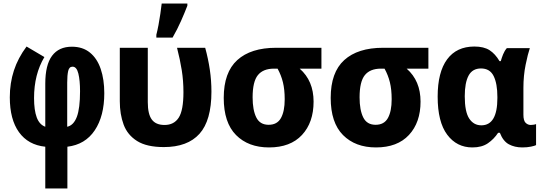

<svg xmlns="http://www.w3.org/2000/svg" viewBox="-20 -817 3040 1077"><path d="M234 6Q138 -4 86.5 -75.5Q35 -147 35 -271Q35 -351 58 -421.5Q81 -492 129 -556L229 -497Q171 -400 171 -267Q171 -199 186 -158.5Q201 -118 234 -106V-348Q234 -453 272 -504Q310 -555 383 -555Q444 -555 484.5 -522Q525 -489 545 -430Q565 -371 565 -294Q565 -166 511.5 -86Q458 -6 358 6V240H234ZM357 -106Q393 -114 411 -161.5Q429 -209 429 -305Q429 -366 419.5 -404.5Q410 -443 387 -443Q368 -443 362.5 -419Q357 -395 357 -354Z M899 8Q803 8 749 -26Q695 -60 673.5 -118Q652 -176 652 -249V-549H809V-244Q809 -177 831.5 -146.5Q854 -116 903 -116Q956 -116 982.5 -157Q1009 -198 1009 -300Q1009 -364 999.5 -423.5Q990 -483 973 -549H1131Q1148 -487 1157 -426Q1166 -365 1166 -303Q1166 -141 1099 -66.5Q1032 8 899 8ZM857 -622Q863 -645 869 -676.5Q875 -708 879.5 -740Q884 -772 887 -797H1031V-785Q1016 -746 995.5 -699.5Q975 -653 948 -606H857Z M1489 10Q1373 10 1304 -59.5Q1235 -129 1235 -268Q1235 -411 1311 -480Q1387 -549 1529 -549H1783V-432H1661Q1739 -364 1739 -247Q1739 -130 1674 -60Q1609 10 1489 10ZM1487 -117Q1535 -117 1556 -155Q1577 -193 1577 -260Q1577 -315 1567 -355.5Q1557 -396 1537 -432H1517Q1456 -432 1426.5 -395.5Q1397 -359 1397 -271Q1397 -200 1417.5 -158.5Q1438 -117 1487 -117Z M2089 10Q1973 10 1904 -59.5Q1835 -129 1835 -268Q1835 -411 1911 -480Q1987 -549 2129 -549H2383V-432H2261Q2339 -364 2339 -247Q2339 -130 2274 -60Q2209 10 2089 10ZM2087 -117Q2135 -117 2156 -155Q2177 -193 2177 -260Q2177 -315 2167 -355.5Q2157 -396 2137 -432H2117Q2056 -432 2026.5 -395.5Q1997 -359 1997 -271Q1997 -200 2017.5 -158.5Q2038 -117 2087 -117Z M2630 10Q2542 10 2488.5 -61.5Q2435 -133 2435 -275Q2435 -412 2488 -484Q2541 -556 2641 -556Q2694 -556 2726 -535.5Q2758 -515 2782 -474H2789Q2794 -492 2802 -512Q2810 -532 2823 -547H2952Q2941 -515 2928.5 -454Q2916 -393 2916 -324V-174Q2916 -140 2928.5 -128Q2941 -116 2957 -116Q2964 -116 2973.5 -117.5Q2983 -119 2987 -121V-3Q2980 1 2958.5 5.5Q2937 10 2910 10Q2867 10 2834.5 -7.5Q2802 -25 2784 -72H2774Q2751 -37 2717 -13.5Q2683 10 2630 10ZM2680 -114Q2770 -114 2770 -267V-273Q2770 -348 2749 -390.5Q2728 -433 2678 -433Q2630 -433 2608.5 -393Q2587 -353 2587 -277Q2587 -190 2612 -152Q2637 -114 2680 -114Z"/></svg>

Font: Noto Sans Mono ExtraBold
Style: Regular
Weight: 800
Designer: Monotype Design Team
Foundry: Monotype Imaging Inc.
Version: Version 2.014